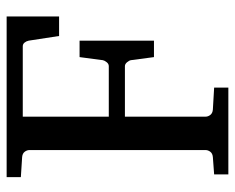

<svg xmlns="http://www.w3.org/2000/svg" viewBox="-85 -626 711 581"><g transform="rotate(-90 270.5 -335.5)"><path d="M452.1 -512.2 438 -604Q436.5 -611.3 432.1 -616.7Q427.7 -622.1 420.9 -622.1H208V-361.8H360.8Q367.7 -361.8 372.8 -368.2Q377.9 -374.5 378.9 -379.9L388.2 -450.2H438V-225.1H388.2L378.9 -294.9Q377.9 -300.3 372.6 -306.6Q367.2 -313 360.8 -313H208V-68.8Q208 -61.5 213.1 -54.7Q218.3 -47.9 229 -46.9L295.9 -43V0H33.2V-43L85.9 -46.9Q96.7 -47.9 101.8 -54.7Q106.9 -61.5 106.9 -68.8V-602.1Q106.9 -609.4 101.8 -616.2Q96.7 -623 85.9 -624L24.9 -627.9V-670.9H511.2V-512.2Z"/></g></svg>

Font: Charis SIL
Style: Regular
Weight: 400
Foundry: SIL International
Version: Version 4.112